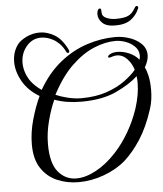

<svg xmlns="http://www.w3.org/2000/svg" viewBox="-55 -793 752 884"><g transform="rotate(-5 321.0 -351.0)"><path d="M273 43Q220 43 174.5 23.5Q129 4 101 -38Q73 -80 73 -148Q73 -204 89.5 -262.5Q106 -321 128 -368Q76 -399 50.5 -444.5Q25 -490 25 -534Q25 -582 52 -616Q64 -631 92 -645Q120 -659 154 -659Q187 -659 221 -639.5Q255 -620 280 -569Q282 -563 282 -562Q282 -554 276 -554Q270 -554 267 -562Q256 -584 242 -598Q228 -612 213 -620Q185 -635 158 -635Q117 -635 90 -602.5Q63 -570 63 -526Q63 -506 69.5 -485Q76 -464 89 -444Q98 -431 111 -418.5Q124 -406 140 -395Q184 -471 242.5 -518Q301 -565 367.5 -586.5Q434 -608 499 -608Q530 -608 562.5 -597.5Q595 -587 617.5 -565.5Q640 -544 640 -512Q640 -488 622 -456Q629 -446 635.5 -418Q642 -390 642 -353Q642 -331 639 -307.5Q636 -284 628 -261Q602 -181 566.5 -126.5Q531 -72 492 -37Q450 0 391 21.5Q332 43 273 43ZM319 -341Q386 -341 436.5 -358.5Q487 -376 521.5 -401.5Q556 -427 575 -450Q566 -480 545.5 -501.5Q525 -523 498 -523Q487 -523 476 -519Q469 -516 463 -516Q458 -516 458 -520Q458 -526 469 -532Q482 -539 502 -539Q528 -539 555.5 -527.5Q583 -516 601 -494Q604 -505 604 -513Q604 -537 587 -554.5Q570 -572 545.5 -581Q521 -590 498 -590Q450 -590 397.5 -568Q345 -546 294.5 -497.5Q244 -449 201 -367Q224 -357 256 -349Q288 -341 319 -341ZM264 25Q307 25 356 -1.5Q405 -28 450 -77Q485 -115 514 -164.5Q543 -214 562 -270Q583 -335 583 -389Q583 -397 582.5 -405Q582 -413 581 -420Q545 -386 480 -355.5Q415 -325 318 -325Q248 -325 194 -345Q176 -306 161.5 -251Q147 -196 147 -143Q147 -55 180.5 -15Q214 25 264 25ZM504 -661Q463 -661 444.5 -679Q426 -697 426 -719Q426 -730 429.5 -737.5Q433 -745 439 -745Q444 -745 445 -739.5Q446 -734 446 -725Q446 -708 465.5 -699.5Q485 -691 509 -691Q547 -691 565.5 -699.5Q584 -708 595 -727Q598 -732 601.5 -737Q605 -742 608 -742Q613 -742 615 -738.5Q617 -735 615 -730Q602 -699 576 -680Q550 -661 504 -661Z"/></g></svg>

Font: Gwendolyn
Style: Bold
Weight: 700
Designer: Robert E. Leuschke
Foundry: Robert E. Leuschke
Version: Version 1.010; ttfautohint (v1.8.3)